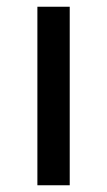

<svg xmlns="http://www.w3.org/2000/svg" viewBox="-20 -550 319 570"><path d="M91 -530H187V0H91Z"/></svg>

Font: CMG Sans Medium
Style: Regular
Weight: 500
Designer: Julieta Ulanovsky
Foundry: Julieta Ulanovsky
Version: Version 7.200